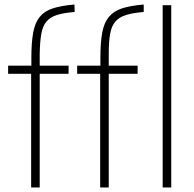

<svg xmlns="http://www.w3.org/2000/svg" viewBox="-20 -831 861 851"><path d="M424 -504H322V-540H425V-574Q425 -642 433 -686Q441 -730 462.5 -756Q484 -782 521 -794Q558 -806 617 -811V-778Q569 -774 538.5 -764.5Q508 -755 491 -735Q474 -715 468 -680.5Q462 -646 462 -592V-540H590V-504H462V0H424ZM701 -808H739V0H701ZM118 -504H16V-540H119V-574Q119 -642 127 -686Q135 -730 156 -756Q177 -782 214 -794Q251 -806 310 -811L311 -778Q262 -774 232 -764.5Q202 -755 185.5 -735Q169 -715 163 -680.5Q157 -646 156 -592V-540H284V-504H156V0H118Z"/></svg>

Font: Encode Sans Narrow
Style: Thin
Weight: 250
Designer: Pablo Impallari, Andres Torresi
Foundry: Pablo Impallari, Andres Torresi
Version: Version 1.000; ttfautohint (v1.00) -l 8 -r 50 -G 200 -x 14 -